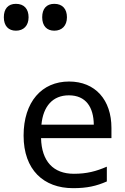

<svg xmlns="http://www.w3.org/2000/svg" viewBox="-68 -971 652 1001"><path d="M215 -811C255 -811 281 -837 281 -881C281 -924 258 -951 215 -951C174 -951 152 -925 152 -881C152 -836 176 -811 215 -811ZM15 -811C55 -811 81 -837 81 -881C81 -924 58 -951 15 -951C-26 -951 -48 -925 -48 -881C-48 -836 -24 -811 15 -811ZM292 -546C150 -546 55 -440 55 -264C55 -85 160 10 313 10C386 10 434 -1 489 -25V-102C433 -78 385 -65 317 -65C210 -65 149 -130 146 -251H513V-304C513 -450 429 -546 292 -546ZM291 -474C380 -474 420 -412 421 -321H148C157 -417 207 -474 291 -474Z"/></svg>

Font: Noto Sans Tifinagh Agraw Imazighen
Style: Regular
Weight: 400
Designer: JamraPatel
Foundry: JamraPatel LLC
Version: Version 2.006